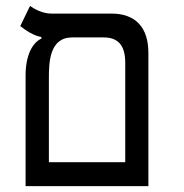

<svg xmlns="http://www.w3.org/2000/svg" viewBox="-20 -632 626 652"><path d="M66.9 0H483.9V-452.1C483.9 -539.1 440.4 -585.9 357.9 -585.9H153.8C125 -585.9 96.7 -601.1 82 -611.8L48.8 -543.5C66.9 -529.3 92.3 -511.2 120.6 -506.3V-501C89.8 -486.8 66.9 -443.8 66.9 -376ZM225.1 -504.9H332.5C381.3 -504.9 405.3 -477.5 405.3 -418.9V-81.1H146V-366.7C146 -419.9 147.9 -504.9 225.1 -504.9Z"/></svg>

Font: Cascadia Mono PL SemiLight
Style: Regular
Weight: 350
Monospace: yes
Designer: Aaron Bell
Foundry: Saja Typeworks
Version: Version 2404.023